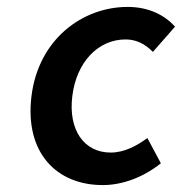

<svg xmlns="http://www.w3.org/2000/svg" viewBox="-20 -523 526 555"><path d="M71 -245C51 -82 143 12 277 12C333 12 394 -10 445 -51L406 -124C376 -102 340 -82 300 -82C223 -82 177 -147 189 -245C201 -344 264 -409 343 -409C374 -409 399 -396 422 -373L486 -446C457 -478 412 -503 349 -503C218 -503 91 -409 71 -245Z"/></svg>

Font: Falling Sky
Style: Obl
Weight: 400
Designer: Paul D. Hunt
Foundry: Adobe Systems Incorporated
Version: Version 1.02